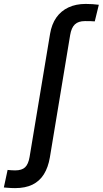

<svg xmlns="http://www.w3.org/2000/svg" viewBox="-141 -763 532 994"><path d="M-63 210.9Q-74.2 210.9 -83 210.4Q-91.8 210 -100.6 209.2Q-109.4 208.5 -121.1 207.5L-101.6 116.7Q-91.3 117.7 -82.3 118.4Q-73.2 119.1 -62.5 119.1Q-27.8 119.1 -11 103Q5.9 86.9 12.2 49.3L118.2 -587.9Q126.5 -637.7 150.6 -672.1Q174.8 -706.5 213.4 -724.6Q252 -742.7 302.7 -742.7Q320.8 -742.7 337.9 -741.5Q355 -740.2 370.6 -738.3L349.6 -652.3Q340.3 -653.3 326.2 -653.6Q312 -653.8 298.8 -653.8Q264.6 -653.8 246.6 -636.7Q228.5 -619.6 222.2 -581.5L117.2 51.8Q108.4 103.5 86.2 139.2Q64 174.8 27.1 192.9Q-9.8 210.9 -63 210.9Z"/></svg>

Font: Inter 24pt Medium
Style: Italic
Weight: 500
Italic angle: -9.3988°
Designer: Rasmus Andersson
Foundry: rsms
Version: Version 4.001;git-66647c0bb